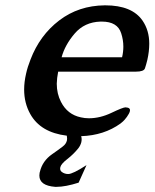

<svg xmlns="http://www.w3.org/2000/svg" viewBox="-20 -499 594 738"><path d="M449.2 -278.8Q454.1 -299.3 454.1 -319.8Q454.1 -345.7 445.8 -371.1Q431.6 -416 371.6 -416H366.2Q304.7 -414.1 267.1 -370.1Q229.5 -326.2 216.8 -278.8ZM384.8 -478.5Q487.3 -478.5 527.8 -419.9Q553.7 -382.3 553.7 -331.1Q553.7 -301.3 546.4 -269Q541.5 -249 537.1 -236.3Q532.7 -223.6 502.4 -223.6H203.6Q198.7 -199.2 198.2 -177.2Q198.2 -138.7 214.4 -107.4Q239.3 -58.6 291 -47.9Q305.7 -44.4 321.8 -44.4Q364.7 -44.4 408.7 -65.4Q452.6 -86.4 462.4 -86.4Q473.1 -85.9 477.1 -82Q481 -78.1 479 -70.8Q477.1 -63 467.8 -49.8Q458 -36.6 452.6 -32.2Q447.8 -27.8 443.4 -24.4Q379.9 21.5 292 24.4Q295.4 35.2 292.5 47.9Q289.6 59.6 281.2 70.8Q262.7 93.8 238.8 112.3Q214.8 130.9 211.9 143.6Q209 155.8 217.8 162.1Q228.5 169.9 242.2 169.9Q259.8 169.9 312.5 135.7L282.2 203.1Q231.4 219.2 197.3 219.2H191.9Q131.3 214.4 131.3 175.8Q131.3 170.9 132.3 165L133.3 161.6Q143.1 119.6 180.2 93.8Q203.6 77.6 220.7 64.5Q234.4 54.2 237.3 40.5Q238.8 35.2 236.8 22.5Q135.7 10.3 96.2 -61Q72.8 -103 72.8 -154.8Q72.8 -183.6 80.1 -215.3Q85.9 -241.7 97.2 -270Q132.8 -363.3 207.5 -420.4Q282.2 -477.5 382.8 -478.5Z"/></svg>

Font: Caudex
Style: Bold
Weight: 700
Italic angle: -13°
Version: Version 1.04